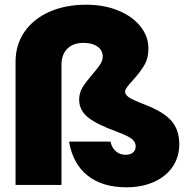

<svg xmlns="http://www.w3.org/2000/svg" viewBox="-20 -785 828 815"><path d="M46 -522Q46 -595 84 -650Q122 -705 190 -735Q258 -765 346 -765Q422 -765 482.5 -740Q543 -715 576.5 -672.5Q610 -630 610 -579Q610 -537 591.5 -506.5Q573 -476 542 -442Q539 -439 529.5 -428Q520 -417 515.5 -409.5Q511 -402 511 -396Q511 -383 527 -372Q543 -361 597 -340Q675 -310 708 -271.5Q741 -233 741 -173Q741 -119 713 -77.5Q685 -36 634 -13Q583 10 517 10Q414 10 351.5 -40Q289 -90 273 -184H449Q454 -159 471 -143.5Q488 -128 513 -128Q533 -128 544.5 -137.5Q556 -147 556 -164Q556 -182 540 -195Q524 -208 476 -226Q388 -258 352 -288Q316 -318 316 -362Q316 -391 330.5 -414.5Q345 -438 373 -470Q395 -496 405.5 -512Q416 -528 416 -545Q416 -572 393.5 -587.5Q371 -603 335 -603Q290 -603 265.5 -578Q241 -553 241 -510V0H46Z"/></svg>

Font: DVN-Poppins ExtBd
Style: Regular
Weight: 800
Designer: Ninad Kale (Devanagari), Jonny Pinhorn (Latin)
Foundry: Indian Type Foundry
Version: 4.004